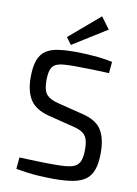

<svg xmlns="http://www.w3.org/2000/svg" viewBox="-100 -986 761 1063"><g transform="rotate(10 280.5 -454.5)"><path d="M279 -702Q328 -701 380 -697Q432 -693 484 -682L478 -618Q435 -620 383 -621.5Q331 -623 283 -623Q246 -623 219.5 -620.5Q193 -618 176 -608.5Q159 -599 151.5 -577.5Q144 -556 144 -518Q144 -461 164.5 -438.5Q185 -416 231 -405L371 -370Q451 -351 480.5 -303.5Q510 -256 510 -176Q510 -116 496.5 -79Q483 -42 455 -22.5Q427 -3 383 4.5Q339 12 279 12Q245 12 190.5 9Q136 6 65 -7L71 -72Q130 -70 166 -68.5Q202 -67 228 -67Q254 -67 282 -67Q335 -67 365.5 -75Q396 -83 408.5 -107Q421 -131 421 -178Q421 -218 412 -240Q403 -262 383.5 -273.5Q364 -285 334 -292L191 -328Q116 -347 85.5 -394Q55 -441 55 -520Q55 -580 68.5 -616.5Q82 -653 109.5 -671.5Q137 -690 179 -696Q221 -702 279 -702ZM386 -921 435 -855 243 -735 214 -774Z"/></g></svg>

Font: Exo 2
Style: Regular
Weight: 400
Designer: Natanael Gama
Foundry: Natanael Gama
Version: Version 2.010